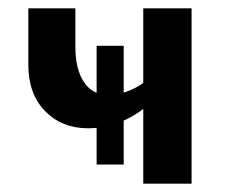

<svg xmlns="http://www.w3.org/2000/svg" viewBox="-20 -441 543 461"><path d="M191 -133Q129 -133 88.5 -174Q48 -215 48 -286V-421H161V-328Q161 -275 181.5 -244Q202 -213 240 -213Q260 -213 282.5 -220.5Q305 -228 324 -242Q343 -256 354 -276L391 -251Q365 -213 333 -186.5Q301 -160 265 -146.5Q229 -133 191 -133ZM212 -46V-331H277V-46ZM324 0V-421H440V0Z"/></svg>

Font: Ysabeau Office
Style: Bold
Weight: 700
Designer: Christian Thalmann (Catharsis Fonts)
Version: Version 2.001;gftools[0.9.30]; featfreeze: tnum,lnum,ss02